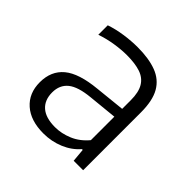

<svg xmlns="http://www.w3.org/2000/svg" viewBox="-125 -859 675 675"><g transform="rotate(45 212.5 -521.5)"><path d="M174.5 -297.5Q111 -297.5 74.8 -329.5Q38.5 -361.5 38.5 -416Q38.5 -472 76.2 -503.5Q114 -535 198 -543L328 -556.5L332.5 -518L202.5 -505Q145 -499.5 119.8 -479Q94.5 -458.5 94.5 -421.5Q94.5 -383.5 118 -362.8Q141.5 -342 188 -342Q220 -342 252.2 -355.5Q284.5 -369 309.5 -399V-597.5Q309.5 -637 296 -659.5Q282.5 -682 255.5 -691Q228.5 -700 188 -700Q161.5 -700 130 -695.2Q98.5 -690.5 66 -679.5V-726.5Q95 -736.5 129.2 -741.5Q163.5 -746.5 195 -746.5Q250.5 -746.5 288.5 -732.2Q326.5 -718 345.8 -684.5Q365 -651 365 -592.5V-305H318L313.5 -354.5H309.5Q286.5 -327.5 250.8 -312.5Q215 -297.5 174.5 -297.5Z"/></g></svg>

Font: Encode Sans SC Light
Style: Regular
Weight: 300
Version: Version 3.002